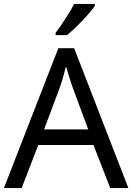

<svg xmlns="http://www.w3.org/2000/svg" viewBox="-20 -964 679 984"><path d="M545 0 459 -221H176L91 0H0L279 -717H360L638 0ZM352 -517Q349 -525 342 -546Q335 -567 328.5 -589.5Q322 -612 318 -624Q313 -604 307.5 -583.5Q302 -563 296.5 -546Q291 -529 287 -517L206 -301H432ZM466 -934Q457 -920 440 -900Q423 -880 402.5 -858.5Q382 -837 361.5 -817.5Q341 -798 323 -784H265V-796Q280 -815 297.5 -841Q315 -867 332 -894.5Q349 -922 360 -944H466Z"/></svg>

Font: Noto Sans Kannada
Style: Regular
Weight: 400
Designer: Jelle Bosma - Monotype Design Team
Foundry: Monotype Imaging Inc.
Version: Version 2.003